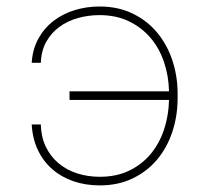

<svg xmlns="http://www.w3.org/2000/svg" viewBox="-20 -558 640 588"><path d="M284.7 -511.7Q250.5 -511.7 218.5 -502.7Q186.5 -493.7 161.9 -475.6Q137.2 -457.5 121.8 -430.2Q106.4 -402.8 105 -365.7H77.1Q79.6 -407.2 97.4 -439.5Q115.2 -471.7 143.6 -493.7Q171.9 -515.6 208.5 -526.9Q245.1 -538.1 284.7 -538.1Q341.3 -538.1 385.5 -516.8Q429.7 -495.6 460.2 -459.5Q490.7 -423.3 507.1 -375.5Q523.4 -327.6 523.9 -274.4V-253.9Q523.4 -200.7 507.3 -152.8Q491.2 -105 460.7 -68.8Q430.2 -32.7 386 -11.5Q341.8 9.8 285.6 9.8Q242.2 9.8 205.1 -2.9Q168 -15.6 140.4 -39.6Q112.8 -63.5 96.2 -98.1Q79.6 -132.8 77.1 -176.8H105Q106 -138.2 120.4 -108.4Q134.8 -78.6 159.2 -58.1Q183.6 -37.6 216.1 -27.1Q248.5 -16.6 285.6 -16.6Q336.4 -16.6 375.5 -35.4Q414.6 -54.2 441.4 -86.4Q468.3 -118.7 482.4 -161.4Q496.6 -204.1 497.6 -252H192.9V-278.3H497.6Q496.6 -325.7 482.2 -368.2Q467.8 -410.6 440.7 -442.4Q413.6 -474.1 374.5 -492.9Q335.4 -511.7 284.7 -511.7Z"/></svg>

Font: Roboto Mono Thin
Style: Regular
Weight: 250
Designer: Google
Version: Version 2.000985; 2015; ttfautohint (v1.3)